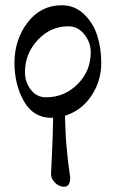

<svg xmlns="http://www.w3.org/2000/svg" viewBox="-20 -434 440 730"><path d="M175 14Q107 14 71 -49Q35 -112 35 -195Q35 -283 85 -348.5Q135 -414 215 -414Q264 -414 299.5 -380Q335 -346 350 -298Q365 -250 365 -195Q365 -125 327 -69Q289 -13 227 6Q228 33 229 61Q230 89 232 111Q234 133 236 154Q238 175 240 190Q242 205 243.5 216.5Q245 228 246 234L247 241Q247 276 224 276Q204 276 189 260.5Q174 245 174 228Q174 222 177.5 153.5Q181 85 182 14ZM325 -235Q325 -273 300.5 -303.5Q276 -334 240 -334Q172 -334 123.5 -282Q75 -230 75 -160Q75 -121 97.5 -92.5Q120 -64 155 -64Q225 -64 275 -114Q325 -164 325 -235Z"/></svg>

Font: EB Garamond SC 12
Style: Regular
Weight: 400
Version: Version 0.016 ; ttfautohint (v0.97) -l 8 -r 50 -G 200 -x 0 -